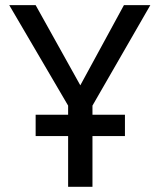

<svg xmlns="http://www.w3.org/2000/svg" viewBox="-20 -719 618 739"><path d="M15.6 -699.2H117.2L289.1 -390.6L457 -699.2H558.6L335.9 -312.5V-277.3H460.9V-195.3H335.9V0H242.2V-195.3H117.2V-277.3H242.2V-312.5Z"/></svg>

Font: 和音 by 宁静之雨，公众号njzyshare
Style: Regular
Weight: 400
Designer: Steve Matteson
Foundry: Ascender Corporation
Version: Version 6.00;June 8, 2018;FontCreator 11.0.0.2388 32-bit